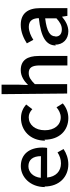

<svg xmlns="http://www.w3.org/2000/svg" viewBox="760 -1608 893 2453"><g transform="rotate(-90 1206.5 -381.5)"><path d="M50 -260C50 -68 176 45 333 45C409 45 475 20 529 -16L486 -93C443 -65 398 -49 346 -49C245 -49 175 -115 165 -226H543C546 -239 548 -263 548 -286C548 -451 465 -562 310 -562C173 -562 43 -444 43 -254ZM161 -307C172 -409 236 -465 309 -465C393 -465 438 -406 438 -305Z M648 -260C648 -67 768 45 925 45C991 45 1059 21 1112 -26L1062 -106C1027 -76 983 -52 934 -52C836 -52 769 -133 769 -255C769 -379 838 -461 935 -461C975 -461 1007 -444 1038 -415L1098 -494C1055 -531 1000 -560 925 -560C771 -560 636 -447 636 -251Z M1238 30H1358V-383C1409 -434 1446 -461 1500 -461C1568 -461 1597 -420 1597 -319V33H1718V-333C1718 -481 1662 -563 1537 -563C1457 -563 1398 -519 1347 -470L1351 -585V-808H1230Z M1862 -124C1862 -21 1933 45 2033 45C2102 45 2164 11 2217 -34H2220L2230 33H2329V-317C2329 -471 2262 -563 2116 -563C2022 -563 1940 -524 1879 -485L1924 -402C1973 -433 2030 -460 2091 -460C2176 -460 2200 -400 2201 -332C1958 -305 1852 -240 1852 -114ZM1969 -122C1969 -187 2027 -230 2199 -251V-107C2151 -63 2109 -38 2058 -38C2006 -38 1966 -61 1966 -118Z"/></g></svg>

Font: GenEiGothic-pro-SemiBold
Style: Regular
Weight: 500
Designer: Ryoko NISHIZUKA (kana & ideographs); Paul D. Hunt (Latin, Greek & Cyrillic); Wenlong ZHANG (bopomofo); Sandoll Communica
Foundry: Adobe Systems Incorporated; o_tamon
Version: Version 1.000.140830